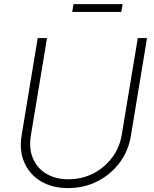

<svg xmlns="http://www.w3.org/2000/svg" viewBox="-20 -915 758 945"><path d="M315.4 10.7Q236.3 10.7 180.4 -23.2Q124.5 -57.1 99.4 -116Q74.2 -174.8 86.4 -248.5L165.5 -727.5H211.4L131.8 -247.6Q121.6 -185.1 141.8 -136.5Q162.1 -87.9 207.3 -60.3Q252.4 -32.7 316.9 -32.7Q383.3 -32.7 439 -61.3Q494.6 -89.8 531.7 -139.2Q568.8 -188.5 579.1 -251L658.2 -727.5H703.6L624 -245.1Q611.8 -170.9 567.9 -113Q523.9 -55.2 458.5 -22.2Q393.1 10.7 315.4 10.7ZM583.5 -894.5 577.1 -856.4H335.4L341.8 -894.5Z"/></svg>

Font: Inter 17pt ExtraLight
Style: Italic
Weight: 250
Italic angle: -9.3988°
Version: Version 4.001;git-66647c0bb